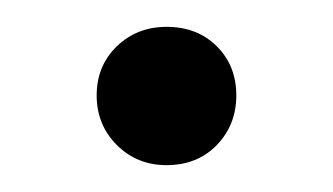

<svg xmlns="http://www.w3.org/2000/svg" viewBox="-20 -418 248 143"><path d="M104 -295Q82 -295 67 -310Q52 -325 52 -347Q52 -369 67 -383.5Q82 -398 104 -398Q127 -398 141.5 -383.5Q156 -369 156 -347Q156 -325 141.5 -310Q127 -295 104 -295Z"/></svg>

Font: DM Sans 9pt Light
Style: Regular
Weight: 300
Version: Version 4.004;gftools[0.9.30]